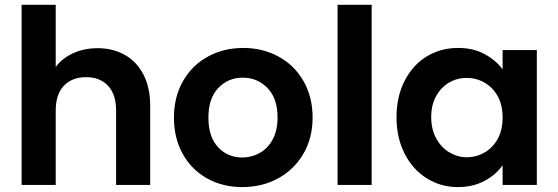

<svg xmlns="http://www.w3.org/2000/svg" viewBox="-20 -760 2294 789"><path d="M68.8 0V-740.2H209V-484.9Q235.8 -521 281 -541.5Q326.2 -562 380.9 -562Q443.8 -562 492.9 -534.4Q542 -506.8 569.6 -453.4Q597.2 -399.9 597.2 -325.2V0H457V-306.2Q457 -372.1 424.1 -407.5Q391.1 -442.9 334 -442.9Q275.9 -442.9 242.4 -407.5Q209 -372.1 209 -306.2V0Z M694.8 -276.9Q694.8 -361.8 732.2 -427Q769.5 -492.2 834.5 -527.6Q899.4 -563 979.5 -563Q1059.6 -563 1124.5 -527.6Q1189.5 -492.2 1227.1 -427Q1264.6 -361.8 1264.6 -276.9Q1264.6 -191.9 1226.1 -127Q1187.5 -62 1122.1 -26.6Q1056.6 8.8 975.6 8.8Q895.5 8.8 831.5 -26.6Q767.6 -62 731.2 -127Q694.8 -191.9 694.8 -276.9ZM836.4 -276.9Q836.4 -197.8 876 -155.3Q915.5 -112.8 975.6 -112.8Q1013.7 -112.8 1047.1 -131.3Q1080.6 -149.9 1100.6 -187Q1120.6 -224.1 1120.6 -276.9Q1120.6 -356 1079.1 -398.4Q1037.6 -440.9 977.5 -440.9Q917.5 -440.9 877 -398.4Q836.4 -356 836.4 -276.9Z M1367.2 0V-740.2H1507.3V0Z M1609.4 -278.8Q1609.4 -362.8 1642.8 -428Q1676.3 -493.2 1733.6 -528.1Q1791 -563 1862.3 -563Q1924.3 -563 1970.7 -538.1Q2017.1 -513.2 2045.4 -475.1V-554.2H2186V0H2045.4V-81.1Q2018.6 -42 1970.9 -16.6Q1923.3 8.8 1861.3 8.8Q1791.5 8.8 1733.9 -27.1Q1676.3 -63 1642.8 -128.4Q1609.4 -193.8 1609.4 -278.8ZM1752 -278.8Q1752 -229 1772.5 -191.4Q1793 -153.8 1826.7 -133.8Q1860.4 -113.8 1897.9 -113.8Q1937 -113.8 1971.2 -133.3Q2005.4 -152.8 2025.4 -189.5Q2045.4 -226.1 2045.4 -276.9Q2045.4 -328.1 2025.4 -364.5Q2005.4 -400.9 1971.2 -420.4Q1937 -439.9 1897.9 -439.9Q1858.9 -439.9 1825.9 -420.9Q1793 -401.9 1772.5 -365.5Q1752 -329.1 1752 -278.8Z"/></svg>

Font: Poppins SemiBold
Style: Regular
Weight: 600
Designer: Ninad Kale (Devanagari), Jonny Pinhorn (Latin)
Foundry: Indian Type Foundry
Version: 4.004